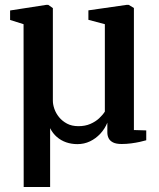

<svg xmlns="http://www.w3.org/2000/svg" viewBox="-20 -568 637 770"><path d="M75 182 74.5 -471 20.5 -488V-526L165.5 -548.5H173.5L192 -535.5V-164Q192 -149 198 -131.5Q204 -114 216.8 -98.2Q229.5 -82.5 248.8 -72.2Q268 -62 294.5 -62Q321.5 -62 342.2 -71Q363 -80 377.5 -93.5Q392 -107 400.5 -120.5V-471L334.5 -488.5V-526.5L488 -548.5H496L517 -536V-46.5L566.5 -45V-5.5Q556.5 -2.5 540.8 1Q525 4.5 506 7Q487 9.5 468 9.5Q445.5 9.5 433 3Q420.5 -3.5 415.5 -14Q410.5 -24.5 410.5 -37V-76Q400.5 -51.5 382.5 -32Q364.5 -12.5 341 -1.2Q317.5 10 290.5 10Q266.5 10 245.5 2.8Q224.5 -4.5 208 -18.8Q191.5 -33 181 -54V182Z"/></svg>

Font: Merriweather 60pt SemiBold
Style: Regular
Weight: 600
Version: Version 2.100